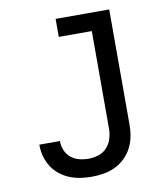

<svg xmlns="http://www.w3.org/2000/svg" viewBox="-83 -805 766 882"><g transform="rotate(-10 300.0 -363.5)"><path d="M274 8Q247 8 221 4Q195 0 170.5 -10Q146 -20 125 -37Q104 -54 90 -76.5Q76 -99 69 -124.5Q62 -150 62 -177Q62 -177 62 -178Q62 -179 62 -179H158Q158 -179 158 -178.5Q158 -178 158 -178Q158 -156 166.5 -135.5Q175 -115 192 -101Q209 -87 230.5 -81.5Q252 -76 274 -76Q297 -76 320.5 -83.5Q344 -91 360 -108.5Q376 -126 383 -149.5Q390 -173 390 -196V-651H236V-735H486V-196Q486 -168 480.5 -140.5Q475 -113 462 -88.5Q449 -64 428.5 -44.5Q408 -25 382.5 -13Q357 -1 329 3.5Q301 8 274 8Z"/></g></svg>

Font: Iosevka Curly Medium Extended
Style: Regular
Weight: 500
Width: 7
Monospace: yes
Designer: Belleve Invis
Foundry: Belleve Invis
Version: Version 11.1.0; ttfautohint (v1.8.3)